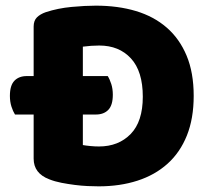

<svg xmlns="http://www.w3.org/2000/svg" viewBox="-20 -643 740 679"><path d="M665 -304Q665 -224 641 -164Q617 -104 572.5 -64Q528 -24 466 -4Q404 16 329 16Q312 16 290 15Q268 14 244.5 11Q221 8 197.5 3.5Q174 -1 154 -9Q99 -30 99 -82V-238H33Q26 -249 20.5 -266Q15 -283 15 -304Q15 -341 31 -357.5Q47 -374 75 -374H99V-549Q99 -570 110.5 -581.5Q122 -593 142 -600Q185 -614 233 -618.5Q281 -623 319 -623Q397 -623 460.5 -604Q524 -585 569.5 -545.5Q615 -506 640 -446Q665 -386 665 -304ZM485 -301Q485 -391 443 -436.5Q401 -482 331 -482Q317 -482 302.5 -481Q288 -480 273 -478V-374H361Q368 -363 373.5 -346Q379 -329 379 -308Q379 -271 363 -254.5Q347 -238 319 -238H273V-130Q284 -128 300 -126.5Q316 -125 330 -125Q399 -125 442 -169Q485 -213 485 -301Z"/></svg>

Font: Baloo Chettan 2 ExtraBold
Style: Regular
Weight: 800
Designer: Maithili Shingre, Unnati Kotecha and Ek Type
Foundry: Ek Type
Version: Version 1.640;hotconv 1.0.111;makeotfexe 2.5.65597; ttfautoh